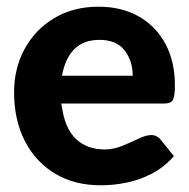

<svg xmlns="http://www.w3.org/2000/svg" viewBox="-20 -545 565 573"><path d="M281 8Q202 8 144 -27Q86 -62 54 -124.5Q22 -187 22 -270Q22 -341 53.5 -399Q85 -457 142 -491Q199 -525 274 -525Q343 -525 394 -496Q445 -467 473.5 -414.5Q502 -362 502 -289Q502 -260 496.5 -248Q491 -236 470 -236H163Q163 -233 163.5 -230.5Q164 -228 165 -225Q174 -161 207 -130Q240 -99 293 -99Q319 -99 344.5 -109.5Q370 -120 393 -131Q416 -142 432 -142Q447 -142 458 -130L499 -79Q470 -46 433.5 -27Q397 -8 358 0Q319 8 281 8ZM165 -319H376Q376 -364 351.5 -395Q327 -426 277 -426Q229 -426 201.5 -398Q174 -370 165 -319Z"/></svg>

Font: Aleo ExtraBold
Style: Regular
Weight: 800
Designer: Alessio Laiso
Foundry: Alessio Laiso
Version: Version 2.001;gftools[0.9.29]